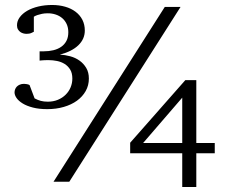

<svg xmlns="http://www.w3.org/2000/svg" viewBox="-20 -726 915 767"><path d="M708 -335.9 551.8 -154.8H708ZM256.8 0H193.8L638.2 -698.2H701.2ZM335 -412.1Q335 -384.8 322.3 -362.3Q309.6 -339.8 287.4 -323.7Q265.1 -307.6 234.6 -298.8Q204.1 -290 168.9 -290Q135.7 -290 111.3 -296.4Q86.9 -302.7 70.6 -312.7Q54.2 -322.8 46.1 -334.5Q38.1 -346.2 38.1 -356.9Q38.1 -362.8 40.3 -368.9Q42.5 -375 47.1 -379.9Q51.8 -384.8 59.1 -387.9Q66.4 -391.1 76.2 -391.1Q80.1 -391.1 87.2 -389.9Q94.2 -388.7 98.1 -386.2L118.2 -333Q130.9 -326.2 143.1 -323Q155.3 -319.8 170.9 -319.8Q193.4 -319.8 211.4 -327.4Q229.5 -335 242.4 -347.9Q255.4 -360.8 262.2 -377.4Q269 -394 269 -412.1Q269 -434.1 260.3 -448.2Q251.5 -462.4 238 -470.7Q224.6 -479 207.8 -482.4Q190.9 -485.8 174.8 -485.8Q166 -485.8 159.4 -485.6Q152.8 -485.4 147.9 -484.9Q142.6 -484.4 138.2 -483.9V-521H154.8Q175.3 -521 193.4 -525.4Q211.4 -529.8 224.6 -539.1Q237.8 -548.3 245.4 -562.7Q252.9 -577.1 252.9 -597.2Q252.9 -615.7 246.3 -629.9Q239.7 -644 228.5 -653.6Q217.3 -663.1 202.4 -668Q187.5 -672.9 170.9 -672.9Q157.7 -672.9 147.5 -670.7Q137.2 -668.5 129.9 -666Q121.1 -663.1 115.2 -659.2V-599.1Q113.3 -598.1 105.7 -594.5Q98.1 -590.8 85.9 -590.8Q80.1 -590.8 73.5 -592.5Q66.9 -594.2 61.3 -598.1Q55.7 -602.1 51.8 -608.6Q47.9 -615.2 47.9 -625Q47.9 -642.1 58.8 -657Q69.8 -671.9 88.6 -682.9Q107.4 -693.8 133.1 -700Q158.7 -706.1 188 -706.1Q216.3 -706.1 240.2 -699.2Q264.2 -692.4 281.7 -679.2Q299.3 -666 309.1 -647Q318.8 -627.9 318.8 -604Q318.8 -570.3 293.2 -545.4Q267.6 -520.5 219.2 -507.8Q239.7 -506.8 260.5 -501.2Q281.2 -495.6 297.6 -483.9Q314 -472.2 324.5 -454.6Q335 -437 335 -412.1ZM764.2 -113.8V21H708V-113.8H500V-155.8L720.2 -405.8H764.2V-154.8H837.9V-113.8Z"/></svg>

Font: BabelStone Ogham Pictish
Style: Italic
Weight: 400
Italic angle: -30°
Designer: Andrew West
Foundry: BabelStone
Version: Version 1.02 March 14, 2022